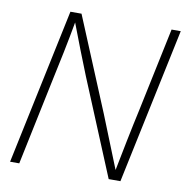

<svg xmlns="http://www.w3.org/2000/svg" viewBox="-81 -808 858 886"><g transform="rotate(10 347.5 -365.0)"><path d="M695 -730H652L570 -340C550 -250 526 -129 510 -47L411 -294L230 -730H178L24 0H67L149 -392C169 -483 193 -600 208 -685C239 -604 269 -525 300 -449L486 0H541Z"/></g></svg>

Font: Nacelle UltraLight
Style: Italic
Weight: 200
Italic angle: -12°
Designer: Sora Sagano
Foundry: Sora Sagano
Version: Version 1.000;FEAKit 1.0